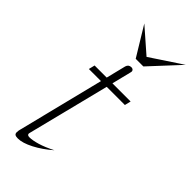

<svg xmlns="http://www.w3.org/2000/svg" viewBox="-243 -805 852 852"><g transform="rotate(45 183.5 -379.0)"><path d="M91 -55Q90 -53 90 -50Q90 -40 104 -40Q123 -40 153.5 -49Q184 -58 223 -78Q183 -43 141.5 -21.5Q100 0 71 0Q59 0 53.5 -3.5Q48 -7 48 -16Q48 -27 52 -40L152 -441H76L83 -470H159L182 -563Q187 -580 204 -580Q212 -580 216 -575Q220 -570 218 -563L195 -470H309L302 -441H188ZM239 -620H191L107 -758L219 -660L367 -758Z"/></g></svg>

Font: Srisakdi
Style: Regular
Weight: 400
Designer: Cadson Demak Co.,Ltd.
Foundry: Cadson Demak Co.,Ltd.
Version: Version 1.000